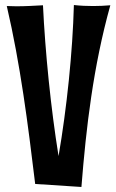

<svg xmlns="http://www.w3.org/2000/svg" viewBox="-20 -722 460 764"><path d="M419 -701C395 -699 373 -698 351 -698C326 -698 301 -699 274 -702C269 -515 246 -293 213 -101C182 -293 160 -514 151 -701C113 -699 81 -697 45 -697C33 -697 20 -698 7 -698C61 -466 91 -230 120 10L304 22C323 -217 351 -457 419 -701Z"/></svg>

Font: Rum Raisin
Style: Regular
Weight: 400
Designer: Astigmatic (AOETI)
Foundry: Astigmatic (AOETI)
Version: Version 1.000